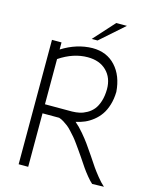

<svg xmlns="http://www.w3.org/2000/svg" viewBox="-139 -1058 916 1148"><g transform="rotate(15 319.5 -483.5)"><path d="M148.9 0H89.8V-770H148.9V-726.1Q240.2 -783.7 337.9 -785.2Q426.3 -785.2 480.5 -726.3Q534.7 -667.5 542 -568.8Q541 -524.9 529.8 -488.3Q518.6 -451.7 500.7 -426Q482.9 -400.4 458.3 -380.9Q433.6 -361.3 407.7 -350.1Q381.8 -338.9 353 -333Q378.4 -312 405.5 -280Q432.6 -248 448.7 -225.3Q464.8 -202.6 493.2 -161.1Q521.5 -118.2 534.2 -99.9Q546.9 -81.5 571 -51.3Q595.2 -21 617.2 -2Q599.6 -2 580.1 -1Q560.5 0 544.9 0Q529.8 -12.7 510.3 -36.6Q490.7 -60.5 476.3 -81.3Q461.9 -102.1 438 -138.2Q419.4 -165 412.8 -174.6Q406.2 -184.1 388.9 -208.3Q371.6 -232.4 362.3 -242.9Q353 -253.4 336.9 -271.2Q320.8 -289.1 308.8 -298.3Q296.9 -307.6 281.7 -317.1Q266.6 -326.7 252 -331.1H148.9ZM316.9 -387.2Q340.8 -387.7 362.5 -392.3Q384.3 -397 407 -409.7Q429.7 -422.4 446 -442.1Q462.4 -461.9 472.9 -494.6Q483.4 -527.3 483.9 -569.8Q483.9 -640.1 440.9 -682.6Q397.9 -725.1 324.2 -725.1Q235.4 -725.1 148.9 -667V-387.2ZM435.1 -966.8H501L354 -836.9H317.9Z"/></g></svg>

Font: Junction Light
Style: Regular
Weight: 300
Designer: Caroline Hadilaksono
Foundry: Caroline Hadilaksono
Version: Version 1.002